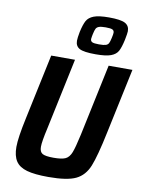

<svg xmlns="http://www.w3.org/2000/svg" viewBox="-103 -1035 839 1113"><g transform="rotate(10 316.5 -478.0)"><path d="M48 -132Q48 -186 74 -306L155 -688H295L206 -267Q188 -188 188 -157Q188 -127 205.5 -117Q223 -107 271 -107Q320 -107 341.5 -117.5Q363 -128 375 -158.5Q387 -189 404 -267L493 -688H633L552 -306Q522 -162 497.5 -101.5Q473 -41 422 -16.5Q371 8 261 8Q179 8 133.5 -5Q88 -18 68 -48.5Q48 -79 48 -132ZM287 -799Q287 -815 294 -852Q304 -897 316 -919Q328 -941 357.5 -952.5Q387 -964 447 -964Q516 -964 542 -950Q568 -936 568 -904Q568 -892 560 -852Q550 -806 538 -784Q526 -762 496.5 -751Q467 -740 407 -740Q337 -740 312 -753.5Q287 -767 287 -799ZM483 -850Q488 -872 488 -881Q488 -894 477.5 -899Q467 -904 438 -904Q411 -904 398.5 -899.5Q386 -895 381 -885.5Q376 -876 371 -853Q370 -847 368 -837.5Q366 -828 366 -823Q366 -810 376.5 -805Q387 -800 416 -800Q444 -800 456 -804Q468 -808 473 -817.5Q478 -827 483 -850Z"/></g></svg>

Font: Saira Semi Condensed SemiBold
Style: Italic
Weight: 600
Width: 4
Italic angle: -12°
Designer: Hector Gatti with collaboration of the Omnibus-Type team
Foundry: Omnibus-Type
Version: Version 1.001; ttfautohint (v1.8)